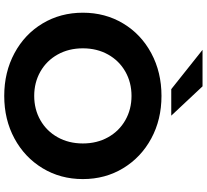

<svg xmlns="http://www.w3.org/2000/svg" viewBox="-54 -886 953 884"><g transform="rotate(90 422.0 -444.5)"><path d="M39 -350Q39 -453 88.5 -535.5Q138 -618 225.5 -665Q313 -712 422 -712Q531 -712 618 -665Q705 -618 755 -535.5Q805 -453 805 -350Q805 -247 755 -164.5Q705 -82 618 -35Q531 12 422 12Q313 12 225.5 -35Q138 -82 88.5 -164.5Q39 -247 39 -350ZM641 -350Q641 -415 612.5 -466Q584 -517 534 -545.5Q484 -574 422 -574Q360 -574 310 -545.5Q260 -517 231.5 -466Q203 -415 203 -350Q203 -285 231.5 -234Q260 -183 310 -154.5Q360 -126 422 -126Q484 -126 534 -154.5Q584 -183 612.5 -234Q641 -285 641 -350ZM210 -901H378L513 -757H391Z"/></g></svg>

Font: APTA Sans Regular
Style: Bold Italic
Weight: 700
Version: Version 7.200